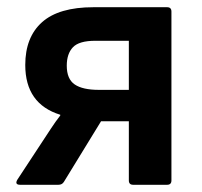

<svg xmlns="http://www.w3.org/2000/svg" viewBox="-20 -512 559 532"><path d="M36 0Q20 0 28 -14L97 -119Q109 -137 121 -155.5Q133 -174 147 -192V-194Q50 -224 50 -332Q50 -409 96.5 -450.5Q143 -492 239 -492H443Q455 -492 455 -480V-12Q455 0 443 0H349Q337 0 337 -12V-176H260L157 -8Q152 0 142 0ZM254 -263H337V-399H244Q199 -399 182 -381Q165 -363 165 -330Q165 -293 187 -278Q209 -263 254 -263Z"/></svg>

Font: Sofia Sans
Style: Bold
Weight: 700
Designer: Botio Nikoltchev, Ani Petrova
Foundry: lettersoup
Version: Version 4.100; ttfautohint (v1.8.4.7-5d5b)